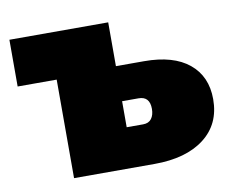

<svg xmlns="http://www.w3.org/2000/svg" viewBox="-65 -629 860 712"><g transform="rotate(-10 365.0 -273.5)"><path d="M159 0V-371H12V-547H384V-382H490Q600 -382 659 -333.5Q718 -285 718 -199Q718 -105 649.5 -52.5Q581 0 462 0ZM384 -152H446Q467 -152 477.5 -166Q488 -180 488 -203Q488 -250 446 -250H384Z"/></g></svg>

Font: Montserrat Black
Style: Regular
Weight: 900
Designer: Julieta Ulanovsky
Foundry: Julieta Ulanovsky
Version: Version 9.000; ttfautohint (v1.8.4.7-5d5b)